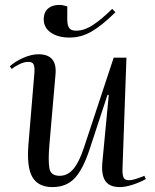

<svg xmlns="http://www.w3.org/2000/svg" viewBox="-20 -748 632 782"><path d="M20 -478Q42 -498 75 -512.5Q108 -527 137 -527Q214 -527 206 -444L181 -156Q176 -95 181 -63.5Q186 -32 223 -32Q256 -32 279.5 -60.5Q303 -89 322 -147L443 -513H495L479 -63Q478 -37 483 -25.5Q488 -14 505 -14Q517 -14 533 -19Q549 -24 568 -32L574 -19Q552 -6 521.5 4Q491 14 468 14Q426 14 409 -11Q392 -36 397 -88L423 -361L418 -362L345 -140Q318 -58 284 -22Q250 14 194 14Q136 14 112 -26.5Q88 -67 96 -162L120 -450Q122 -475 117 -485.5Q112 -496 96 -496Q79 -496 60 -487Q41 -478 28 -467ZM263 -595Q217 -595 187.5 -615Q158 -635 158 -670Q158 -697 175 -712.5Q192 -728 222 -728Q235 -728 254 -722V-668Q254 -646 261.5 -634.5Q269 -623 290 -623Q324 -623 360.5 -647.5Q397 -672 437 -712L450 -698Q394 -643 352 -619Q310 -595 263 -595Z"/></svg>

Font: Literata 72pt
Style: Italic
Weight: 400
Italic angle: -2°
Designer: Latin by Veronika Burian and Jose Scaglione. Greek by Irene Vlachou. Cyrillic by Vera Evstafieva
Foundry: TypeTogether
Version: Version 3.002